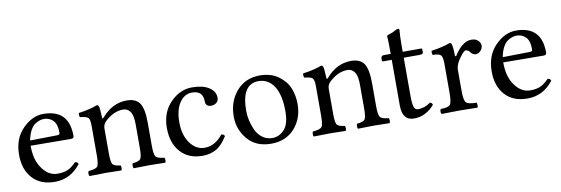

<svg xmlns="http://www.w3.org/2000/svg" viewBox="-48 -917 3635 1245"><g transform="rotate(-10 1769.5 -294.5)"><path d="M122 -292 303 -295Q318 -295 318 -309Q318 -366 293.5 -390Q269 -414 235 -414Q222 -414 209 -410.5Q196 -407 177.5 -396Q159 -385 144 -358Q129 -331 122 -292ZM235 0Q140 0 87.5 -58Q35 -116 35 -212Q35 -318 98.5 -382.5Q162 -447 235 -447Q404 -447 404 -273Q404 -256 385 -256L119 -258Q119 -174 151 -121Q195 -49 260 -49Q302 -49 328.5 -61Q355 -73 384 -103Q401 -102 405 -87Q338 0 235 0Z M619 -358Q689 -439 783 -439Q840 -439 866 -405Q893 -369 893 -271V-122Q893 -63 904.5 -49Q916 -35 960 -31Q964 -27 964 -14Q964 -2 960 2Q900 0 854 0Q812 0 752 2Q748 -2 748 -14Q748 -27 752 -31Q793 -35 803.5 -49Q814 -63 814 -122V-274Q814 -327 802 -351Q784 -385 749 -385Q686 -385 627 -328Q610 -309 610 -286V-122Q610 -63 620.5 -49Q631 -35 671 -31Q675 -27 675 -14Q675 -2 671 2Q611 0 571 0Q521 0 461 2Q457 -2 457 -14Q457 -27 461 -31Q508 -35 519.5 -48.5Q531 -62 531 -122V-317Q531 -359 519.5 -370Q508 -381 466 -385Q460 -402 464 -413Q538 -423 587 -442Q595 -442 599 -434Q605 -422 607 -358Q607 -344 619 -358Z M1371 -101Q1336 -44 1296.5 -22Q1257 0 1207 0Q1114 0 1061.5 -59.5Q1009 -119 1009 -218Q1009 -320 1072 -384.5Q1135 -449 1215 -449Q1286 -449 1326.5 -422.5Q1367 -396 1367 -354Q1367 -333 1352 -321.5Q1337 -310 1319 -310Q1281 -310 1281 -346Q1281 -416 1209 -416Q1159 -416 1127 -368.5Q1095 -321 1095 -240Q1095 -155 1134 -102Q1173 -49 1229 -49Q1298 -49 1349 -115Q1365 -115 1371 -101Z M1871 -224Q1871 -129 1813.5 -64.5Q1756 0 1659 0Q1559 0 1504 -65Q1449 -130 1449 -215Q1449 -315 1507.5 -382Q1566 -449 1661 -449Q1733 -449 1782.5 -413.5Q1832 -378 1851.5 -329Q1871 -280 1871 -224ZM1646 -414Q1535 -414 1535 -238Q1535 -206 1542.5 -173Q1550 -140 1565 -108Q1580 -76 1608 -55.5Q1636 -35 1673 -35Q1717 -35 1751 -71Q1785 -107 1785 -192Q1785 -299 1748 -356.5Q1711 -414 1646 -414Z M2096 -358Q2166 -439 2260 -439Q2317 -439 2343 -405Q2370 -369 2370 -271V-122Q2370 -63 2381.5 -49Q2393 -35 2437 -31Q2441 -27 2441 -14Q2441 -2 2437 2Q2377 0 2331 0Q2289 0 2229 2Q2225 -2 2225 -14Q2225 -27 2229 -31Q2270 -35 2280.5 -49Q2291 -63 2291 -122V-274Q2291 -327 2279 -351Q2261 -385 2226 -385Q2163 -385 2104 -328Q2087 -309 2087 -286V-122Q2087 -63 2097.5 -49Q2108 -35 2148 -31Q2152 -27 2152 -14Q2152 -2 2148 2Q2088 0 2048 0Q1998 0 1938 2Q1934 -2 1934 -14Q1934 -27 1938 -31Q1985 -35 1996.5 -48.5Q2008 -62 2008 -122V-317Q2008 -359 1996.5 -370Q1985 -381 1943 -385Q1937 -402 1941 -413Q2015 -423 2064 -442Q2072 -442 2076 -434Q2082 -422 2084 -358Q2084 -344 2096 -358Z M2476 -439H2522Q2522 -477 2521.5 -502Q2521 -527 2520.5 -534.5Q2520 -542 2519.5 -547Q2519 -552 2519 -555Q2519 -562 2541 -568Q2561 -574 2575 -583Q2589 -591 2597 -591Q2605 -591 2605 -583Q2601 -543 2601 -478V-439H2721Q2729 -439 2729 -433V-413Q2729 -400 2705 -400H2601V-147Q2601 -98 2608 -76.5Q2615 -55 2634 -55Q2680 -55 2716 -83Q2731 -83 2734 -66Q2676 0 2599 0Q2522 0 2522 -99V-400H2463Q2458 -400 2458 -406V-419Q2458 -439 2476 -439Z M2930 -358Q2930 -353 2933.5 -351Q2937 -349 2941 -356Q2961 -390 2990.5 -414.5Q3020 -439 3052 -439Q3081 -439 3096.5 -423.5Q3112 -408 3112 -391Q3112 -372 3097.5 -356.5Q3083 -341 3065 -341Q3045 -341 3029 -364Q3019 -377 3003 -377Q2991 -377 2957 -328Q2933 -292 2933 -261V-122Q2933 -61 2947 -46Q2961 -31 3015 -31Q3019 -27 3019 -14Q3019 -2 3015 2Q2998 2 2956.5 1Q2915 0 2894 0Q2873 0 2835 1Q2797 2 2780 2Q2775 -3 2775 -14Q2775 -26 2780 -31Q2828 -31 2841 -46Q2854 -61 2854 -122V-317Q2854 -360 2842 -372.5Q2830 -385 2789 -385Q2783 -402 2787 -413Q2861 -423 2910 -442Q2918 -442 2922 -434Q2930 -412 2930 -358Z M3234 -292 3415 -295Q3430 -295 3430 -309Q3430 -366 3405.5 -390Q3381 -414 3347 -414Q3334 -414 3321 -410.5Q3308 -407 3289.5 -396Q3271 -385 3256 -358Q3241 -331 3234 -292ZM3347 0Q3252 0 3199.5 -58Q3147 -116 3147 -212Q3147 -318 3210.5 -382.5Q3274 -447 3347 -447Q3516 -447 3516 -273Q3516 -256 3497 -256L3231 -258Q3231 -174 3263 -121Q3307 -49 3372 -49Q3414 -49 3440.5 -61Q3467 -73 3496 -103Q3513 -102 3517 -87Q3450 0 3347 0Z"/></g></svg>

Font: Fedorovsk Unicode
Style: Medium
Weight: 500
Designer: Aleksandr Andreev and Nikita Simmons
Version: Version 3.2